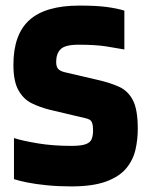

<svg xmlns="http://www.w3.org/2000/svg" viewBox="-20 -657 529 687"><path d="M159 -264Q123 -273 93.5 -287.5Q64 -302 46 -334Q28 -366 28 -425Q28 -534 85.5 -585.5Q143 -637 264 -637Q325 -637 362 -632Q399 -627 425 -619V-480Q398 -485 360 -491Q322 -497 261 -497Q213 -497 197 -481Q181 -465 181 -436Q181 -418 188 -410.5Q195 -403 210 -399L330 -371Q374 -361 406 -346.5Q438 -332 455.5 -298.5Q473 -265 473 -196Q473 -157 464.5 -120.5Q456 -84 431.5 -54.5Q407 -25 359.5 -7.5Q312 10 235 10Q189 10 148.5 6Q108 2 78 -4Q48 -10 30 -16V-163Q61 -153 115.5 -144Q170 -135 235 -135Q268 -135 285 -140.5Q302 -146 307.5 -158.5Q313 -171 313 -190Q313 -207 310 -216Q307 -225 301 -228.5Q295 -232 286 -234Z"/></svg>

Font: Blinker
Style: Regular
Weight: 400
Designer: Juergen Huber
Foundry: supertype
Version: 1.017